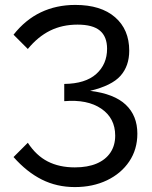

<svg xmlns="http://www.w3.org/2000/svg" viewBox="-20 -740 618 780"><path d="M93 -160Q127 -108 174 -84Q221 -60 284 -60Q336 -60 372.5 -75.5Q409 -91 428.5 -120Q448 -149 448 -189Q448 -260 391.5 -298.5Q335 -337 241 -329V-399Q327 -400 371 -439.5Q415 -479 415 -542Q415 -591 386 -615.5Q357 -640 295 -640Q233 -640 183.5 -615.5Q134 -591 93 -541L35 -599Q83 -660 146 -690Q209 -720 286 -720Q390 -720 447.5 -670Q505 -620 505 -534Q505 -472 469.5 -432Q434 -392 346 -371Q444 -359 491 -314.5Q538 -270 538 -197Q538 -133 505 -84Q472 -35 414.5 -7.5Q357 20 284 20Q211 20 150 -10.5Q89 -41 35 -102Z"/></svg>

Font: Moderustic
Style: Regular
Weight: 400
Designer: Tural Alisoy
Foundry: TAFT Foundry
Version: Version 2.120